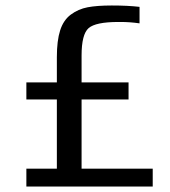

<svg xmlns="http://www.w3.org/2000/svg" viewBox="-20 -679 620 699"><path d="M536 0H76V-65H187V-317H76V-379H187V-471Q187 -531 199 -568.5Q211 -606 238 -626Q265 -646 299 -652.5Q333 -659 387 -659Q446 -659 488 -654V-594Q453 -599 420 -599H411Q328 -599 302.5 -576.5Q277 -554 277 -477V-379H448V-317H277V-65H536Z"/></svg>

Font: Play
Style: Regular
Weight: 400
Designer: Jonas Hecksher
Foundry: Jonas Hecksher, Playtypeª, e-types AS
Version: Version 1.002